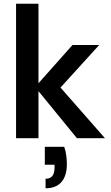

<svg xmlns="http://www.w3.org/2000/svg" viewBox="-20 -740 596 1028"><path d="M392 0 168 -274 368 -499H511L262 -225V-319L542 0ZM66 0V-720H186V0ZM224 268V217Q249 217 260.5 202Q272 187 272 157V142H220V46H324Q332 70 335 94Q338 118 338 138Q338 201 309 234.5Q280 268 224 268Z"/></svg>

Font: DM Sans 20pt SemiBold
Style: Regular
Weight: 600
Version: Version 4.004;gftools[0.9.30]